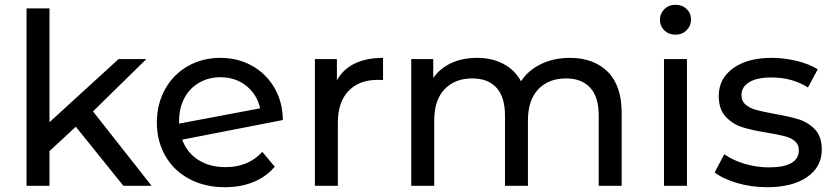

<svg xmlns="http://www.w3.org/2000/svg" viewBox="-20 -777 3486 803"><path d="M297 -247 187 -145V0H91V-742H187V-266L476 -530H592L369 -311L614 0H496Z M1077 -142 1129 -80Q1094 -38 1040.5 -16Q987 6 921 6Q837 6 772 -28.5Q707 -63 671.5 -125Q636 -187 636 -265Q636 -342 670.5 -404Q705 -466 765.5 -500.5Q826 -535 902 -535Q974 -535 1033 -502.5Q1092 -470 1127 -411Q1162 -352 1163 -275L742 -193Q762 -138 809.5 -108Q857 -78 924 -78Q1019 -78 1077 -142ZM729 -270V-260L1068 -324Q1055 -382 1010 -418Q965 -454 902 -454Q852 -454 812.5 -431Q773 -408 751 -366.5Q729 -325 729 -270Z M1582 -535V-442Q1574 -443 1560 -443Q1482 -443 1437.5 -396.5Q1393 -350 1393 -264V0H1297V-530H1389V-441Q1414 -487 1463 -511Q1512 -535 1582 -535Z M2580 -305V0H2484V-294Q2484 -371 2448.5 -410Q2413 -449 2347 -449Q2274 -449 2231 -403.5Q2188 -358 2188 -273V0H2092V-294Q2092 -371 2056.5 -410Q2021 -449 1955 -449Q1882 -449 1839 -403.5Q1796 -358 1796 -273V0H1700V-530H1792V-451Q1821 -492 1868 -513.5Q1915 -535 1975 -535Q2037 -535 2085 -510Q2133 -485 2159 -437Q2189 -483 2242.5 -509Q2296 -535 2363 -535Q2463 -535 2521.5 -477Q2580 -419 2580 -305Z M2757 -530H2853V0H2757ZM2740 -694Q2740 -720 2758.5 -738.5Q2777 -757 2805 -757Q2833 -757 2851.5 -739.5Q2870 -722 2870 -696Q2870 -669 2851.5 -650.5Q2833 -632 2805 -632Q2777 -632 2758.5 -650Q2740 -668 2740 -694Z M2969 -56 3009 -132Q3044 -107 3094 -92Q3144 -77 3195 -77Q3321 -77 3321 -149Q3321 -173 3304 -187Q3287 -201 3261.5 -207.5Q3236 -214 3189 -222Q3125 -232 3084.5 -245Q3044 -258 3015 -289Q2986 -320 2986 -376Q2986 -448 3046 -491.5Q3106 -535 3207 -535Q3260 -535 3313 -522Q3366 -509 3400 -487L3359 -411Q3294 -453 3206 -453Q3145 -453 3113 -433Q3081 -413 3081 -380Q3081 -354 3099 -339Q3117 -324 3143.5 -317Q3170 -310 3218 -301Q3282 -290 3321.5 -277.5Q3361 -265 3389 -235Q3417 -205 3417 -151Q3417 -79 3355.5 -36.5Q3294 6 3188 6Q3123 6 3063 -11.5Q3003 -29 2969 -56Z"/></svg>

Font: Montserrat Alternates Medium
Style: Regular
Weight: 500
Designer: Julieta Ulanovsky
Foundry: Julieta Ulanovsky
Version: Version 7.200